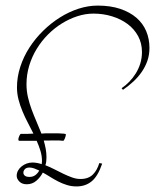

<svg xmlns="http://www.w3.org/2000/svg" viewBox="-20 -629 577 690"><path d="M137.2 -124Q141.6 -108.9 144.3 -94Q147 -79.1 147 -64Q147 -56.6 146.2 -49.3Q145.5 -42 143.1 -35.2Q159.7 -28.8 176 -20.3Q192.4 -11.7 208.3 -4.2Q224.1 3.4 239.3 8.8Q254.4 14.2 269 14.2Q284.2 14.2 295.2 10Q306.2 5.9 314 -2Q321.8 -9.8 327.4 -20Q333 -30.3 336.9 -43L347.2 -41Q332 3.9 309.6 22.5Q287.1 41 254.9 41Q236.8 41 220.5 35.9Q204.1 30.8 189.2 23.2Q174.3 15.6 160.4 6.8Q146.5 -2 133.8 -8.8Q125 8.3 110.4 20.8Q95.7 33.2 76.2 33.2Q59.1 33.2 49.6 23.4Q40 13.7 40 2.9Q40 -7.3 44.9 -16.1Q49.8 -24.9 57.9 -31.2Q65.9 -37.6 75.9 -41.3Q85.9 -44.9 96.2 -44.9Q112.3 -44.9 129.9 -39.1Q129.9 -42 130.4 -44.7Q130.9 -47.4 130.9 -49.8Q130.9 -68.4 125.5 -86.4Q120.1 -104.5 111.8 -123H48.8Q47.9 -123.5 47.4 -124Q45.9 -124.5 45.9 -127Q45.9 -132.8 49.3 -140.4Q52.7 -147.9 55.2 -147.9Q66.9 -147.9 77.9 -147.9Q88.9 -147.9 100.1 -148.9Q90.3 -168.5 79.8 -188.5Q69.3 -208.5 60.8 -229Q52.2 -249.5 46.6 -271Q41 -292.5 41 -314.9Q41 -352.5 53 -389.2Q64.9 -425.8 85.9 -458.3Q106.9 -490.7 135 -518.3Q163.1 -545.9 195.3 -566.2Q227.5 -586.4 262.2 -597.7Q296.9 -608.9 331.1 -608.9Q377 -608.9 411.9 -597.2Q446.8 -585.4 470.2 -565.2Q493.7 -544.9 505.4 -517.1Q517.1 -489.3 517.1 -457Q517.1 -432.1 509.8 -410.9Q502.4 -389.6 489.7 -371.1Q477.1 -352.5 459.7 -336.4Q442.4 -320.3 421.9 -306.2L417 -312Q431.6 -321.8 444.8 -335.4Q458 -349.1 468.3 -365.7Q478.5 -382.3 484.4 -401.6Q490.2 -420.9 490.2 -441.9Q490.2 -473.6 476.3 -499.3Q462.4 -524.9 438.5 -542.7Q414.6 -560.5 382.8 -570.3Q351.1 -580.1 315.9 -580.1Q287.1 -580.1 258.3 -570.8Q229.5 -561.5 202.6 -544.9Q175.8 -528.3 152.6 -505.1Q129.4 -481.9 112.1 -453.6Q94.7 -425.3 85 -393.1Q75.2 -360.8 75.2 -326.2Q75.2 -301.8 80.6 -279.1Q85.9 -256.3 94 -234.6Q102.1 -212.9 111.3 -191.7Q120.6 -170.4 128.9 -148.9Q136.7 -149.9 144.8 -149.9Q152.8 -149.9 161.1 -149.9Q164.1 -149.9 173.1 -149.9Q182.1 -149.9 191.9 -149.7Q201.7 -149.4 209.2 -148.7Q216.8 -147.9 216.8 -146Q216.8 -143.6 215.8 -139.9Q214.8 -136.2 213.4 -132.3Q211.9 -128.4 210.2 -125.7Q208.5 -123 207 -123Q193.4 -124.5 179.4 -124.3Q165.5 -124 151.9 -124ZM85.9 6.8Q98.6 6.8 107.2 0.2Q115.7 -6.3 121.1 -16.1Q111.8 -20.5 103 -23.7Q94.2 -26.9 85.9 -26.9Q74.7 -26.9 69.3 -21Q64 -15.1 64 -8.8Q64 -2 69.3 2.4Q74.7 6.8 85.9 6.8Z"/></svg>

Font: Stalemate
Style: Regular
Weight: 400
Designer: Astigmatic (AOETI)
Foundry: Astigmatic (AOETI)
Version: Version 001.000